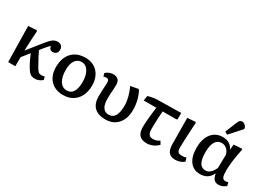

<svg xmlns="http://www.w3.org/2000/svg" viewBox="-18 -1578 3233 2364"><g transform="rotate(30 1598.0 -396.5)"><path d="M464 14Q435 14 414.5 6Q394 -2 376.5 -22.5Q359 -43 338 -79Q328 -95 313.5 -123.5Q299 -152 285.5 -182.5Q272 -213 263 -234L179 -128V0H77L68 -508L181 -516L194 -508Q189 -432 185.5 -366.5Q182 -301 180 -223L345 -430Q388 -483 417.5 -503Q447 -523 483 -523Q516 -523 536 -503.5Q556 -484 556 -451Q556 -418 538 -399.5Q520 -381 487 -381Q463 -381 449.5 -395Q436 -409 437 -432Q423 -432 380 -379L331 -318Q343 -290 365.5 -248Q388 -206 431 -129Q454 -89 470 -76.5Q486 -64 513 -64Q531 -64 556 -72L567 -28Q546 -9 518.5 2.5Q491 14 464 14Z M863 14Q749 14 683 -55Q617 -124 617 -243Q617 -374 686.5 -448.5Q756 -523 878 -523Q951 -523 1004.5 -491Q1058 -459 1087.5 -401.5Q1117 -344 1117 -266Q1117 -181 1086 -118Q1055 -55 998 -20.5Q941 14 863 14ZM877 -57Q933 -57 963.5 -105Q994 -153 994 -243Q994 -340 958 -397Q922 -454 862 -454Q804 -454 771.5 -406.5Q739 -359 739 -273Q739 -170 775.5 -113.5Q812 -57 877 -57Z M1462 14Q1360 14 1306 -38.5Q1252 -91 1252 -192Q1252 -240 1254 -272Q1256 -304 1258 -331.5Q1260 -359 1260 -394Q1260 -439 1222 -439Q1200 -439 1181 -432L1170 -476Q1217 -518 1275 -518Q1370 -518 1370 -420Q1370 -381 1367.5 -352.5Q1365 -324 1363 -293.5Q1361 -263 1361 -220Q1361 -140 1389 -98.5Q1417 -57 1470 -57Q1530 -57 1558.5 -106Q1587 -155 1587 -256Q1587 -308 1570.5 -371.5Q1554 -435 1525 -497L1631 -516L1644 -508Q1673 -453 1688.5 -388.5Q1704 -324 1704 -261Q1704 -132 1639.5 -59Q1575 14 1462 14Z M2054 14Q1981 14 1946.5 -23Q1912 -60 1912 -138Q1912 -158 1914 -192.5Q1916 -227 1920 -268.5Q1924 -310 1928.5 -351Q1933 -392 1938 -425H1758L1770 -495Q1786 -500 1808 -505Q1830 -510 1852 -513.5Q1874 -517 1889 -517L2236 -523V-432L2222 -425H2028Q2025 -394 2022.5 -350Q2020 -306 2018.5 -258.5Q2017 -211 2017 -171Q2017 -119 2035 -94.5Q2053 -70 2092 -70Q2140 -70 2185 -100L2211 -56Q2180 -23 2138 -4.5Q2096 14 2054 14Z M2455 14Q2392 14 2362.5 -24Q2333 -62 2333 -145Q2333 -178 2332.5 -228Q2332 -278 2331.5 -332.5Q2331 -387 2330.5 -434Q2330 -481 2330 -508L2439 -516L2452 -508Q2449 -467 2446 -415Q2443 -363 2440.5 -311Q2438 -259 2436.5 -216Q2435 -173 2435 -149Q2435 -103 2450 -86.5Q2465 -70 2506 -70Q2545 -70 2566 -80L2581 -31Q2560 -10 2526.5 2Q2493 14 2455 14Z M2809 14Q2716 14 2664.5 -55Q2613 -124 2613 -248Q2613 -375 2671.5 -449Q2730 -523 2831 -523Q2937 -523 2981 -434H2983L2989 -508L3098 -516L3111 -508Q3091 -415 3080 -332Q3069 -249 3069 -187Q3069 -120 3081.5 -93.5Q3094 -67 3125 -67Q3136 -67 3165 -74L3176 -27Q3157 -9 3128.5 2.5Q3100 14 3073 14Q3032 14 3009 -9.5Q2986 -33 2976 -88H2973Q2926 14 2809 14ZM2847 -58Q2920 -58 2966 -164Q2966 -186 2966.5 -220.5Q2967 -255 2968 -290.5Q2969 -326 2970 -352Q2958 -398 2926.5 -425.5Q2895 -453 2854 -453Q2796 -453 2765.5 -402.5Q2735 -352 2735 -256Q2735 -155 2762.5 -106.5Q2790 -58 2847 -58ZM2859 -574 2820 -595 2887 -760Q2898 -786 2909.5 -796.5Q2921 -807 2941 -807Q2983 -807 3006 -754V-738Z"/></g></svg>

Font: Literata 12pt Medium
Style: Regular
Weight: 500
Designer: Latin by Veronika Burian and Jose Scaglione. Greek by Irene Vlachou. Cyrillic by Vera Evstafieva.
Foundry: TypeTogether
Version: Version 3.002